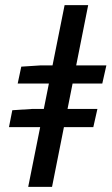

<svg xmlns="http://www.w3.org/2000/svg" viewBox="-20 -729 435 749"><path d="M15 -233 28 -299 105 -304H360L344 -233ZM49 -403 63 -469 140 -474H395L379 -403ZM90 0 232 -709H324L183 0Z"/></svg>

Font: Source Sans 3 Medium
Style: Italic
Weight: 500
Italic angle: -11°
Designer: Paul D. Hunt
Foundry: Adobe
Version: Version 3.052;hotconv 1.1.0;makeotfexe 2.6.0